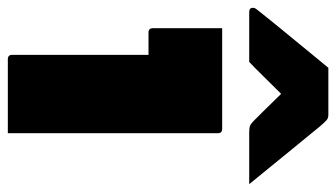

<svg xmlns="http://www.w3.org/2000/svg" viewBox="-229 -654 858 490"><g transform="rotate(90 200.0 -409.0)"><path d="M95 -11V-359H38Q27 -359 27 -370V-547H284Q295 -547 295 -536V0H106Q95 0 95 -11ZM128 -818H248Q256 -818 261 -814Q266 -810 278 -796Q285 -787 302 -766.5Q319 -746 341 -719Q363 -692 385 -665Q407 -638 425 -616H293Q282 -616 276.5 -618Q271 -620 264 -627Q256 -635 239.5 -651.5Q223 -668 195 -697H194Q166 -669 147.5 -650Q129 -631 113 -616H-14Q-25 -616 -25 -625Q-25 -630 -22 -634Q-19 -638 -7 -653Q4 -667 22.5 -689.5Q41 -712 61.5 -737Q82 -762 100 -784Q118 -806 128 -818Z"/></g></svg>

Font: Recursive Sn Lnr St Blk
Style: Regular
Weight: 900
Version: Version 1.079;hotconv 1.0.112;makeotfexe 2.5.65598; ttfautoh